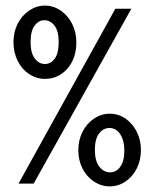

<svg xmlns="http://www.w3.org/2000/svg" viewBox="-20 -654 540 684"><path d="M28 -504Q28 -540 43 -569.5Q58 -599 84 -616.5Q110 -634 140 -634Q170 -634 196 -616.5Q222 -599 237 -569Q252 -539 252 -503Q252 -446 220 -409.5Q188 -373 140 -373Q110 -373 84 -390Q58 -407 43 -437Q28 -467 28 -504ZM391 -623H448L100 0H46ZM189 -504Q189 -544 174 -563Q159 -582 138 -582Q118 -582 103.5 -563Q89 -544 89 -504Q89 -465 104 -445.5Q119 -426 140 -426Q161 -426 175 -445Q189 -464 189 -504ZM259 -119Q259 -155 274 -184.5Q289 -214 315 -231.5Q341 -249 371 -249Q417 -249 449.5 -211Q482 -173 482 -119Q482 -83 467 -53.5Q452 -24 426.5 -7Q401 10 371 10Q341 10 315 -7Q289 -24 274 -53.5Q259 -83 259 -119ZM423 -118Q423 -153 408.5 -175.5Q394 -198 370 -198Q348 -198 333 -178.5Q318 -159 318 -120Q318 -80 334 -60Q350 -40 372 -40Q394 -40 408.5 -60Q423 -80 423 -118Z"/></svg>

Font: Vazir Code
Style: Code
Weight: 400
Foundry: DejaVu fonts team - Redesigned by Saber Rastikerdar
Version: Version 1.1.2